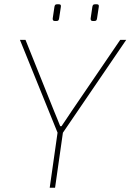

<svg xmlns="http://www.w3.org/2000/svg" viewBox="-20 -876 609 896"><path d="M569 -690 269 -250 251 -251 73 -690H99L233 -356Q240 -340 247 -322Q254 -304 261 -287H267Q278 -304 291 -322.5Q304 -341 314 -357L541 -690ZM277 -281 237 0H212L252 -281ZM255 -856Q261 -856 263 -853Q265 -850 264 -844L256 -791Q255 -784 252.5 -781Q250 -778 243 -778H236Q225 -778 226 -790L234 -844Q235 -850 237.5 -853Q240 -856 246 -856ZM432 -856Q438 -856 440 -853Q442 -850 441 -844L433 -791Q432 -784 429.5 -781Q427 -778 420 -778H413Q402 -778 403 -790L411 -844Q412 -850 414.5 -853Q417 -856 423 -856Z"/></svg>

Font: Exo 2 Thin
Style: Italic
Weight: 250
Italic angle: -8°
Designer: Natanael Gama
Foundry: Natanael Gama
Version: Version 2.010